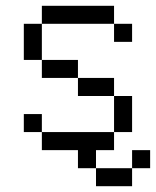

<svg xmlns="http://www.w3.org/2000/svg" viewBox="-20 -520 540 665"><path d="M500 62.5V0H437.5V62.5H312.5V125H437.5V62.5ZM437.5 -375V-437.5H375V-375ZM312.5 62.5V0H375V-62.5H125V0H250V62.5ZM125 -62.5V-125H62.5V-62.5ZM375 -62.5H437.5Q437.5 -62.5 437.5 -187.5H375Q375 -187.5 375 -62.5ZM375 -187.5V-250H250V-187.5ZM250 -250V-312.5H125V-250ZM125 -312.5Q125 -312.5 125 -437.5H62.5Q62.5 -437.5 62.5 -312.5ZM125 -437.5H375V-500H125Z"/></svg>

Font: Unifont
Style: Regular
Weight: 500
Version: Version 13.0.05